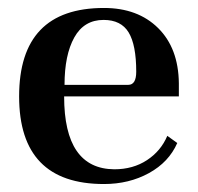

<svg xmlns="http://www.w3.org/2000/svg" viewBox="-20 -452 497 482"><path d="M241 10Q28 10 28 -210Q28 -432 241 -432Q326 -432 377 -381.5Q428 -331 429 -243V-210H141Q141 -28 267 -27Q314 -27 349 -50Q384 -73 400 -111L425 -93Q404 -45 354 -17.5Q304 10 241 10ZM142 -239H302Q322 -239 322 -272Q322 -339 303 -370.5Q284 -402 240 -402Q191 -402 166.5 -358Q142 -314 142 -239Z"/></svg>

Font: UnnaMedium
Style: Regular
Weight: 500
Designer: Jorge de Buen Unna
Foundry: Omnibus-Type
Version: Version 2.008;hotconv 1.0.109;makeotfexe 2.5.65596